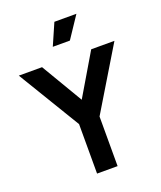

<svg xmlns="http://www.w3.org/2000/svg" viewBox="-174 -1095 1009 1204"><g transform="rotate(-20 330.0 -493.0)"><path d="M262 -330 11 -745H166L330 -468L494 -745H649L399 -331V0H262ZM336 -986H483L387 -842H273Z"/></g></svg>

Font: Evergrow Sans
Style: Bold
Weight: 700
Foundry: 10Web
Version: Version 1.000